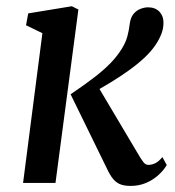

<svg xmlns="http://www.w3.org/2000/svg" viewBox="-20 -587 562 616"><path d="M54 0 116 -480.5 63.5 -506 70.5 -544 210.5 -567 231.5 -556.5 158 0ZM399 9.5Q376.5 9.5 362.5 2.8Q348.5 -4 338.2 -19Q328 -34 317 -58.5L206.5 -284.5Q252.5 -315.5 283.8 -339.8Q315 -364 336 -386Q357 -408 371 -431Q383.5 -451 388.8 -471Q394 -491 396 -509Q398.5 -530 408 -541.8Q417.5 -553.5 430.5 -558.5Q443.5 -563.5 455 -563.5Q478 -563.5 491.2 -549.8Q504.5 -536 504.5 -514.5Q504.5 -495.5 497.8 -478.2Q491 -461 479.5 -443.5Q465 -422 442.8 -401.2Q420.5 -380.5 393.2 -361Q366 -341.5 336 -323.2Q306 -305 276.5 -288L287 -322L418 -101.5Q433 -75.5 440 -66.8Q447 -58 456 -58Q466.5 -58 477.5 -63Q488.5 -68 501 -83L515 -57.5Q504 -39 486.5 -23.8Q469 -8.5 447 0.5Q425 9.5 399 9.5Z"/></svg>

Font: Merriweather 20pt Medium
Style: Italic
Weight: 500
Italic angle: -7.8°
Version: Version 2.101